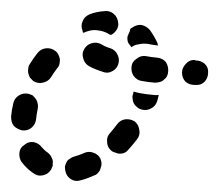

<svg xmlns="http://www.w3.org/2000/svg" viewBox="-32 -302 395 346"><path d="M149 2Q151 -3 151 -7Q151 -11 149 -16Q145 -24 136 -27Q127 -30 119 -26Q110 -22 102 -20Q98 -19 94 -16Q90 -14 88 -10Q86 -6 85 -2Q85 3 86 7Q88 16 96 21Q104 26 113 23Q125 20 138 14Q142 13 145 9Q148 6 149 2ZM45 14Q40 15 36 14Q32 13 28 10Q16 2 7 -10Q2 -17 3 -27Q4 -36 12 -41Q19 -47 28 -46Q38 -44 43 -37Q48 -31 54 -27Q59 -23 61 -18Q64 -13 63 -7Q63 -6 63 -4Q63 -3 63 -3Q62 -1 61 1Q61 3 59 5Q57 8 53 11Q49 13 45 14ZM211 -83Q203 -88 194 -87Q185 -86 179 -78Q173 -70 167 -63Q160 -56 161 -47Q161 -37 168 -31Q171 -28 176 -27Q180 -25 184 -25Q189 -25 193 -27Q197 -29 200 -33Q208 -42 215 -51Q221 -59 219 -68Q218 -77 211 -83ZM-7 -75Q-4 -72 0 -70Q4 -68 8 -67Q18 -66 25 -72Q32 -78 33 -87Q34 -97 36 -106Q37 -111 36 -115Q35 -120 33 -123Q30 -127 27 -130Q23 -132 19 -133Q10 -135 2 -130Q-6 -125 -8 -116Q-11 -104 -12 -92Q-12 -87 -11 -83Q-10 -79 -7 -75ZM254 -131Q253 -125 251 -119Q248 -110 239 -106Q231 -102 222 -105Q218 -106 215 -109Q211 -112 209 -116Q207 -120 207 -124Q206 -129 208 -133Q208 -135 209 -137Q215 -135 221 -134Q232 -132 244 -131Q249 -130 254 -131ZM343 -171Q344 -180 337 -187Q330 -193 321 -193L318 -194Q309 -194 303 -187Q296 -180 296 -171Q296 -162 302 -155Q309 -149 318 -149H321Q330 -148 337 -155Q343 -162 343 -171ZM19 -170Q20 -166 22 -162Q25 -159 28 -156Q36 -151 45 -153Q55 -155 60 -163Q65 -171 71 -179Q74 -182 75 -186Q76 -191 76 -195Q75 -200 73 -204Q71 -208 68 -210Q60 -216 51 -215Q42 -214 36 -207Q28 -197 22 -187Q19 -183 19 -179Q18 -175 19 -170ZM263 -158Q267 -161 269 -165Q271 -169 271 -173Q272 -182 267 -190Q261 -197 252 -198Q241 -199 230 -201Q221 -202 214 -196Q206 -191 205 -182Q204 -172 209 -165Q215 -157 224 -156Q235 -154 247 -153Q251 -153 255 -154Q260 -155 263 -158ZM181 -186Q184 -195 180 -203Q176 -212 167 -215Q157 -218 151 -222Q142 -227 133 -224Q125 -222 120 -214Q115 -206 118 -197Q120 -188 128 -183Q139 -177 152 -173Q161 -169 169 -173Q178 -177 181 -186ZM198 -237Q200 -241 202 -246Q202 -247 202 -248Q203 -250 204 -251Q205 -252 206 -252Q214 -258 223 -257Q232 -255 238 -248Q246 -237 252 -224Q252 -223 252 -222Q253 -221 253 -220Q243 -221 234 -223Q225 -224 217 -222Q210 -221 205 -217Q203 -219 202 -221Q199 -224 198 -228Q197 -233 198 -237ZM129 -276Q141 -281 157 -282Q166 -283 173 -277Q180 -271 181 -261Q182 -254 178 -248Q174 -242 168 -239Q164 -240 162 -242Q154 -246 146 -247Q136 -249 127 -246Q123 -245 119 -243Q118 -243 117 -244Q117 -245 117 -246Q113 -255 117 -264Q120 -272 129 -276Z"/></svg>

Font: FRB American Cursive Guidelines Arrows Dashed Extrabold
Style: Bold Italic
Weight: 800
Italic angle: -25°
Version: Version 2.0;Modular Font Editor K font №1